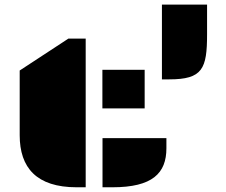

<svg xmlns="http://www.w3.org/2000/svg" viewBox="-20 -794 957 814"><path d="M666.5 -457.5H697.3C838.9 -457.5 857.9 -502.4 857.9 -648.9V-774.4H666.5ZM63.5 -220.7C63.5 -83 134.8 0 305.2 0H343.3V-630.4H270L63.5 -495.1ZM414.1 -334.5H593.3V-498H414.1ZM414.6 0H456.5C626.5 0 685.5 -59.6 685.5 -165.5V-208.5H414.6Z"/></svg>

Font: Plaster
Style: Regular
Weight: 400
Designer: Eben Sorkin
Foundry: Eben Sorkin
Version: Version 1.007